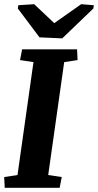

<svg xmlns="http://www.w3.org/2000/svg" viewBox="-22 -896 468 916"><path d="M-2 -51.3 61.5 -61 137.7 -599.6 73.7 -609.4 83.5 -660.6H345.7L348.1 -609.4L284.2 -599.6L208 -61L272.5 -51.3L262.7 0H0.5ZM65.4 -871.1 141.1 -876 236.8 -785.6 365.2 -876 425.8 -871.1 423.3 -855.5 274.9 -712.9 166.5 -717.8 63 -855.5Z"/></svg>

Font: Noticia Text
Style: Bold Italic
Weight: 700
Italic angle: -8°
Designer: JM Sole
Foundry: JM Sole
Version: Version 1.003